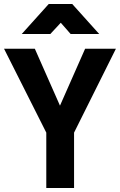

<svg xmlns="http://www.w3.org/2000/svg" viewBox="-20 -934 597 954"><path d="M348 -275 556 -692H403L278 -409L153 -692H0L210 -275V0H348ZM88 -765H230L282 -821L331 -765H473L339 -914H222Z"/></svg>

Font: RazerF5
Style: Bold
Weight: 700
Foundry: Razer Inc.
Version: Version 1.000;PS 001.001;hotconv 1.0.56